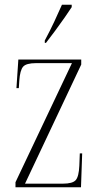

<svg xmlns="http://www.w3.org/2000/svg" viewBox="-20 -786 422 806"><path d="M45 0V-21L282 -521H132Q90 -521 77 -506Q64 -491 61 -447L59 -416H49L57 -536H321V-515L85 -15H244Q285 -15 298 -30Q311 -45 313 -90L315 -142H325L320 0ZM168 -616Q191 -659 208 -695.5Q225 -732 240 -766H281V-756Q270 -739 251.5 -712.5Q233 -686 212 -657.5Q191 -629 173 -606H168Z"/></svg>

Font: Noto Serif Display ExtraCondensed ExtraLight
Style: Regular
Weight: 200
Width: 2
Designer: Monotype Design Team
Foundry: Monotype Imaging Inc.
Version: Version 2.009